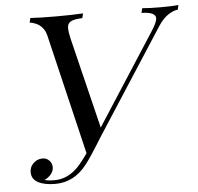

<svg xmlns="http://www.w3.org/2000/svg" viewBox="-52 -761 853 828"><g transform="rotate(-5 375.0 -347.0)"><path d="M649.9 -659.7Q649.9 -687 588.4 -688L593.8 -708Q621.6 -705.1 672.4 -705.1Q723.1 -705.1 750.5 -708L745.6 -688Q727.1 -687 703.6 -671.4Q680.2 -655.8 659.7 -624L362.3 -164.1L351.6 -146.5Q315.4 -87.9 291 -56.6Q236.3 14.2 154.3 14.2Q107.9 14.2 80.3 -0.5Q52.7 -15.1 52.7 -44.9Q52.7 -74.2 79.6 -91.8Q92.3 -99.6 108.9 -99.9Q125.5 -100.1 137.5 -87.9Q149.4 -75.7 149.4 -58.8Q149.4 -42 137.9 -28.3Q126.5 -14.6 109.4 -6.8Q125 -2 153.1 -2Q181.2 -2 207 -13.9Q232.9 -25.9 254.2 -48.1Q275.4 -70.3 299.8 -106L176.3 -624Q167 -665.5 130.9 -681.2Q116.2 -687.5 104.5 -688L109.4 -708Q148.9 -705.1 221.4 -705.1Q293.9 -705.1 337.4 -708L332.5 -688Q296.4 -686.5 282 -678.2Q267.6 -669.9 267.6 -651.1Q267.6 -632.3 274.4 -604L370.6 -210.9L624.5 -604Q649.9 -643.1 649.9 -659.7Z"/></g></svg>

Font: PlayfairDisplaySC-Italic
Style: Italic
Weight: 400
Italic angle: -14°
Designer: Claus Eggers Sørensen
Foundry: Claus Eggers Sørensen
Version: Version 1.004;PS 001.004;hotconv 1.0.70;makeotf.lib2.5.58329